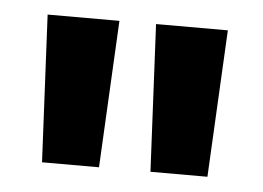

<svg xmlns="http://www.w3.org/2000/svg" viewBox="-32 -699 450 329"><g transform="rotate(5 193.0 -534.5)"><path d="M148.5 -408H50.5L38 -661H161.5ZM335 -408H237L224.5 -661H348Z"/></g></svg>

Font: Anek Tamil SemiBold
Style: Regular
Weight: 600
Version: Version 1.003